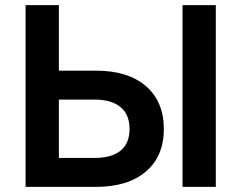

<svg xmlns="http://www.w3.org/2000/svg" viewBox="-20 -730 943 750"><path d="M693 0V-710H823V0ZM210 -710V-454H355Q480 -454 550 -393.5Q620 -333 620 -226Q620 -120 550 -60Q480 0 355 0H80V-710ZM210 -113H349Q416 -113 451 -141.5Q486 -170 486 -226Q486 -283 450.5 -312Q415 -341 349 -341H210Z"/></svg>

Font: Geist SemBd
Style: Regular
Weight: 400
Designer: Basement.studio, Andrés Briganti, Mateo Zaragoza
Foundry: Basement.studio, Vercel, Andrés Briganti, Guido Ferreyra, Mateo Zaragoza
Version: Version 1.401